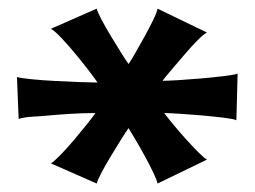

<svg xmlns="http://www.w3.org/2000/svg" viewBox="-20 -732 594 447"><path d="M530.3 -452.1Q524.4 -455.1 500.5 -458Q476.6 -460.9 448.7 -463.4Q420.9 -465.8 396 -467.3Q371.1 -468.8 362.3 -468.8Q367.2 -461.9 380.9 -445.3Q394.5 -428.7 410.6 -410.6Q426.8 -392.6 441.4 -377.9Q456.1 -363.3 461.9 -360.4L346.7 -304.7Q345.7 -311.5 336.9 -330.1Q328.1 -348.6 316.9 -369.1Q305.7 -389.6 294.9 -407.7Q284.2 -425.8 279.3 -433.6Q273.4 -425.8 262.2 -407.7Q251 -389.6 238.8 -369.6Q226.6 -349.6 216.8 -331.1Q207 -312.5 205.1 -304.7L98.6 -351.6Q106.4 -356.4 121.6 -372.1Q136.7 -387.7 152.3 -406.2Q168 -424.8 182.1 -442.4Q196.3 -460 202.1 -468.8Q170.9 -468.8 140.6 -466.8Q110.4 -464.8 79.1 -461.9Q65.4 -460.9 50.8 -460Q36.1 -459 23.4 -455.1L19.5 -552.7Q29.3 -549.8 54.7 -547.4Q80.1 -544.9 108.4 -543.5Q136.7 -542 162.6 -541Q188.5 -540 200.2 -540H207Q201.2 -548.8 186.5 -567.9Q171.9 -586.9 155.3 -606.9Q138.7 -627 123 -643.6Q107.4 -660.2 98.6 -665L205.1 -711.9Q207 -704.1 216.8 -685.5Q226.6 -667 238.8 -647Q251 -627 262.2 -608.9Q273.4 -590.8 279.3 -583Q284.2 -589.8 294.9 -608.4Q305.7 -627 316.9 -647.5Q328.1 -668 336.9 -686Q345.7 -704.1 346.7 -711.9L461.9 -656.2Q455.1 -653.3 439.9 -638.2Q424.8 -623 408.7 -604Q392.6 -585 377.9 -567.9Q363.3 -550.8 358.4 -543.9Q370.1 -543.9 395 -545.4Q419.9 -546.9 447.8 -549.3Q475.6 -551.8 500 -554.7Q524.4 -557.6 533.2 -560.5Z"/></svg>

Font: Cherry Cream Soda
Style: Regular
Weight: 400
Designer: Font Diner, Inc
Foundry: Font Diner, Inc
Version: Version 1.000